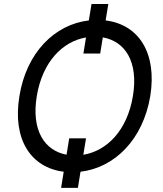

<svg xmlns="http://www.w3.org/2000/svg" viewBox="-20 -835 801 942"><path d="M402 -156.2H319.6L306.5 -76C198.5 -95.9 132.8 -195.3 160.5 -363.6C188.2 -532 287.3 -631.7 402 -651.3L389.2 -572.4H471.6L484.4 -651.6C593.4 -632.5 660.2 -532.7 632.1 -363.6C604 -194.2 504.3 -94.8 388.8 -75.6ZM75.3 -363.6C39.8 -150.9 131.7 -12.4 292.6 7.5L279.8 86.6H362.2L375 7.5C543 -12.1 681.8 -150.9 717.3 -363.6C751.4 -576.3 659.4 -715.2 498.2 -734.7L511.4 -815.3H429L415.8 -734.7C247.9 -715.2 109.4 -576.3 75.3 -363.6Z"/></svg>

Font: Magic Ui Pro
Style: Italic
Weight: 400
Italic angle: -9.39999°
Designer: Stefan Endress, Andreas Faust
Version: Version 1.000;FEAKit 1.0